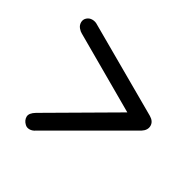

<svg xmlns="http://www.w3.org/2000/svg" viewBox="-115 -698 764 749"><g transform="rotate(30 267.5 -323.5)"><path d="M481.4 -291 126 -85.9Q113.3 -77.1 100.6 -77.1Q87.9 -77.1 80.1 -85Q66.4 -97.7 66.4 -114.3Q66.4 -130.9 90.8 -145.5L398.4 -325.2L90.8 -502.9Q83 -506.8 74.7 -516.6Q66.4 -526.4 66.4 -539.6Q66.4 -552.7 76.2 -561.5Q85.9 -570.3 99.6 -570.3Q113.3 -570.3 125 -562.5L481.4 -357.4Q502.9 -344.7 502.9 -324.7Q502.9 -304.7 481.4 -291Z"/></g></svg>

Font: Jura
Style: DemiBold
Weight: 600
Version: Version 2.5